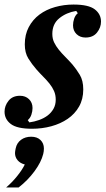

<svg xmlns="http://www.w3.org/2000/svg" viewBox="-34 -554 464 844"><path d="M107 12Q41 12 13.5 -9Q-14 -30 -14 -63Q-14 -89 3.5 -111Q21 -133 54 -133Q78 -133 93.5 -118Q109 -103 109 -79Q109 -65 104 -50Q99 -35 88 -26L95 -16Q117 -19 138 -26.5Q159 -34 175 -46Q191 -58 201 -75.5Q211 -93 211 -116Q211 -137 203.5 -154Q196 -171 183.5 -186.5Q171 -202 156 -217Q141 -232 126 -249Q106 -272 90.5 -297Q75 -322 75 -359Q75 -402 92.5 -435Q110 -468 139.5 -490Q169 -512 208 -523Q247 -534 289 -534Q355 -534 382.5 -513Q410 -492 410 -459Q410 -433 392.5 -411Q375 -389 342 -389Q318 -389 302.5 -404Q287 -419 287 -443Q287 -457 292 -472Q297 -487 308 -496L301 -506Q258 -499 227 -474Q196 -449 196 -405Q196 -384 204 -367.5Q212 -351 224.5 -335.5Q237 -320 252.5 -304.5Q268 -289 284 -271Q301 -251 316.5 -225.5Q332 -200 332 -161Q332 -118 313.5 -85.5Q295 -53 263.5 -31.5Q232 -10 191.5 1Q151 12 107 12ZM-7 270Q19 248 41.5 220Q64 192 75 169Q55 164 43.5 150.5Q32 137 32 119Q32 112 35 98Q40 74 58.5 60.5Q77 47 103 47Q129 47 144 61.5Q159 76 159 99Q159 111 156 123Q147 159 117.5 199Q88 239 48 270H-7Z"/></svg>

Font: IBM Plex Serif SmBld
Style: Italic
Weight: 600
Italic angle: -14°
Designer: Mike Abbink, Paul van der Laan, Pieter van Rosmalen
Foundry: Bold Monday
Version: Version 3.001